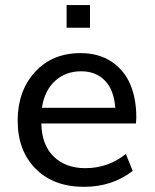

<svg xmlns="http://www.w3.org/2000/svg" viewBox="-20 -722 609 753"><path d="M144.5 -299.3H432.1Q427.2 -368.2 392.1 -405.3Q356.9 -442.4 298.3 -442.4Q236.8 -442.4 195.6 -404.3Q154.3 -366.2 144.5 -299.3ZM309.6 10.7Q189.9 10.7 119.6 -60.3Q49.3 -131.3 49.3 -249Q49.3 -364.7 116.9 -439.2Q184.6 -513.7 295.9 -513.7Q366.2 -513.7 416.3 -481Q466.3 -448.2 490.5 -392.1Q514.6 -335.9 514.6 -261.7Q514.6 -252.4 513.2 -237.8H142.1Q143.6 -153.8 190.4 -108.2Q237.3 -62.5 314.5 -62.5Q404.3 -62.5 473.6 -118.2L500.5 -51.8Q419.9 10.7 309.6 10.7ZM241.2 -613.3V-702.1H333V-613.3Z"/></svg>

Font: Muli
Style: Regular
Weight: 400
Designer: Vernon Adams
Foundry: newtypography
Version: Version 2; ttfautohint (v1.00rc1.6-4cba) -l 8 -r 50 -G 200 -